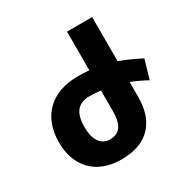

<svg xmlns="http://www.w3.org/2000/svg" viewBox="-173 -910 1045 1071"><g transform="rotate(-30 349.5 -375.0)"><path d="M562 -245V-342C598 -328 632 -312 664 -294L699 -415C651 -440 606 -460 562 -476V-760H400V-511C376 -513 352 -514 327 -514C156 -514 52 -414 52 -246C52 -98 139 10 309 10C487 10 562 -97 562 -245ZM218 -250C218 -339 252 -385 327 -385C351 -385 376 -384 400 -381V-248C400 -174 379 -119 310 -119C247 -119 218 -171 218 -250Z"/></g></svg>

Font: Noto Sans Armenian Extra
Style: Regular
Weight: 800
Designer: Monotype Design Team
Foundry: Monotype Imaging Inc.
Version: Version 1.901